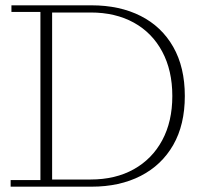

<svg xmlns="http://www.w3.org/2000/svg" viewBox="-20 -702 766 722"><path d="M176 0V-27H321Q414 -27 483 -65.5Q552 -104 590 -174.5Q628 -245 628 -341Q628 -437 590 -508Q552 -579 483 -617Q414 -655 321 -655H176V-682H324Q430 -682 509 -642Q588 -602 631.5 -525.5Q675 -449 675 -341Q675 -233 631.5 -157Q588 -81 509 -40.5Q430 0 324 0ZM20 0V-25H132V-657H23V-682H176V0Z"/></svg>

Font: Montagu Slab 144pt ExtraLight
Style: Regular
Weight: 250
Version: Version 1.000